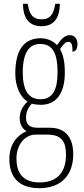

<svg xmlns="http://www.w3.org/2000/svg" viewBox="-20 -743 439 1004"><path d="M197 -606C263 -606 292 -650 293 -723H269C259 -661 238 -642 197 -642C155 -642 134 -663 125 -723H100C101 -649 131 -606 197 -606ZM186 241C300 241 363 172 363 64C363 -15 330 -75 240 -75H177C138 -75 116 -89 116 -128C116 -162 131 -183 146 -201C157 -197 180 -195 194 -195C277 -195 319 -259 319 -363C319 -426 309 -459 294 -486C312 -514 324 -524 337 -524C356 -524 359 -507 359 -473C377 -473 385 -489 385 -513C385 -538 372 -559 345 -559C314 -559 295 -530 278 -507C261 -526 230 -543 194 -543C108 -543 60 -486 60 -358C60 -289 87 -234 124 -212C103 -192 83 -164 83 -127C83 -88 101 -67 119 -57C79 -40 29 2 29 88C29 181 76 241 186 241ZM191 -224C129 -224 99 -272 99 -364C99 -468 133 -513 189 -513C250 -513 281 -474 281 -365C281 -270 253 -224 191 -224ZM187 211C95 211 66 155 66 86C66 14 110 -39 166 -39H228C303 -39 325 -2 325 67C325 149 287 211 187 211Z"/></svg>

Font: Noto Serif Khmer ExtraCondensed ExtraLight
Style: Regular
Weight: 200
Width: 2
Designer: Danh Hong and the Monotype Design Team
Foundry: Monotype Imaging Inc.
Version: Version 2.004